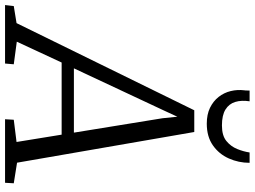

<svg xmlns="http://www.w3.org/2000/svg" viewBox="-204 -864 1008 760"><g transform="rotate(90 300.0 -484.0)"><path d="M-60 0 -56 -34.5 11.5 -45.5 356.5 -749H442.5L564 -47.5L645.5 -34.5L643.5 0H392L394 -34.5L482 -45.5L453 -224H167.5L85 -46.5L174.5 -34.5L171.5 0ZM190.5 -272.5H445L388 -623.5L382 -682L357.5 -629ZM409.5 -798.5Q373 -798.5 346.8 -811.2Q320.5 -824 303.8 -845.2Q287 -866.5 280.5 -893.2Q274 -920 277.5 -947.5Q278.5 -952.5 278.2 -957.8Q278 -963 278.5 -968H321Q316 -936 323.5 -911.2Q331 -886.5 353.5 -872.5Q376 -858.5 416.5 -858.5Q456.5 -858.5 478 -876Q499.5 -893.5 509.8 -918.8Q520 -944 523.5 -968H564.5Q564.5 -924.5 547.2 -885.8Q530 -847 495.5 -822.8Q461 -798.5 409.5 -798.5Z"/></g></svg>

Font: Merriweather 20pt Light
Style: Italic
Weight: 300
Italic angle: -7.8°
Version: Version 2.101